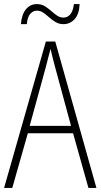

<svg xmlns="http://www.w3.org/2000/svg" viewBox="-20 -918 491 938"><path d="M412 0 337 -267H116L40 0H0L204 -715H250L451 0ZM249 -591Q243 -614 237.5 -635Q232 -656 227 -679Q221 -657 215.5 -636Q210 -615 204 -591L125 -303H327ZM82 -800Q86 -848 107 -873Q128 -898 160 -898Q182 -898 198.5 -888Q215 -878 229.5 -865Q244 -852 258.5 -842Q273 -832 290 -832Q310 -832 323.5 -848Q337 -864 341 -898H369Q367 -849 344.5 -824.5Q322 -800 290 -800Q269 -800 252 -810Q235 -820 220.5 -833Q206 -846 191.5 -856Q177 -866 160 -866Q142 -866 128 -850.5Q114 -835 111 -800Z"/></svg>

Font: Noto Sans Gujarati UI Condensed ExtraLight
Style: Regular
Weight: 200
Width: 3
Designer: Jelle Bosma - Monotype Design Team, Universal Thirst
Foundry: Monotype Imaging Inc.
Version: Version 2.106; ttfautohint (v1.8.4.7-5d5b)